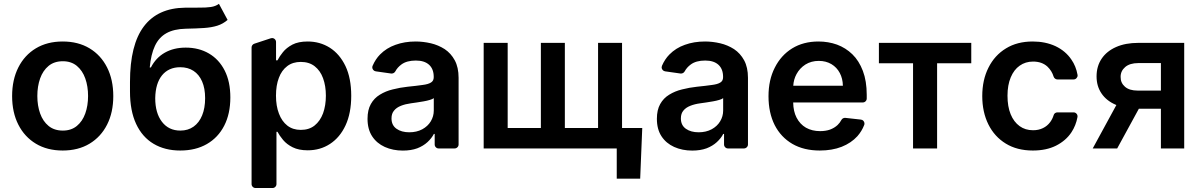

<svg xmlns="http://www.w3.org/2000/svg" viewBox="-20 -767 6202 992"><path d="M42.6 -270.6Q42.6 -355.1 74.8 -418.7Q106.9 -482.2 165.5 -517.4Q224.1 -552.6 304 -552.6Q383.9 -552.6 442.5 -517.4Q501.1 -482.2 533.2 -418.7Q565.3 -355.1 565.3 -270.6Q565.3 -186.1 533.2 -122.9Q501.1 -59.7 442.5 -24.5Q383.9 10.7 304 10.7Q224.1 10.7 165.5 -24.5Q106.9 -59.7 74.8 -122.9Q42.6 -186.1 42.6 -270.6ZM435 -271Q435 -321 420.6 -361.7Q406.2 -402.3 377.1 -426.5Q348 -450.6 304.7 -450.6Q260.3 -450.6 231 -426.5Q201.7 -402.3 187.3 -361.7Q172.9 -321 172.9 -271Q172.9 -221.2 187.3 -180.8Q201.7 -140.3 231 -116.3Q260.3 -92.3 304.7 -92.3Q348 -92.3 377.1 -116.3Q406.2 -140.3 420.6 -180.8Q435 -221.2 435 -271Z M651.6 -294.4V-343.4Q651.6 -535.9 723.4 -630.7Q795.1 -725.5 936.1 -727.3Q978 -728 1011.2 -727.6Q1044.4 -727.3 1069.2 -730.8Q1094.1 -734.4 1111.2 -747.2L1155.9 -664.1Q1132.1 -643.5 1102.6 -634.2Q1073.2 -625 1033.6 -622.3Q994 -619.7 939.6 -618.6Q878.6 -617.2 839.8 -595.5Q801.1 -573.9 780.5 -530Q759.9 -486.2 753.6 -418.3H759.6Q785.2 -468.4 831.3 -494.7Q877.5 -521 939.6 -521Q1007.5 -521 1059.5 -490.6Q1111.5 -460.2 1140.8 -402.7Q1170.1 -345.2 1170.1 -263.5Q1170.1 -179.3 1138.5 -117.7Q1106.9 -56.1 1048.8 -22.7Q990.8 10.7 911.2 10.7Q832 10.7 773.6 -24Q715.2 -58.6 683.4 -126.6Q651.6 -194.6 651.6 -294.4ZM1039.8 -259.9Q1039.8 -310.7 1024.1 -346.4Q1008.5 -382.1 979.8 -400.9Q951 -419.7 911.2 -419.7Q881.4 -419.7 857.6 -409.1Q833.8 -398.4 817.1 -377.8Q800.4 -357.2 791.5 -327.8Q782.7 -298.3 782 -259.9Q782 -182.9 816.8 -137.6Q851.6 -92.3 911.9 -92.3Q951.3 -92.3 980.1 -112.7Q1008.9 -133.2 1024.3 -170.8Q1039.8 -208.5 1039.8 -259.9Z M1279.8 183.9V-521.7Q1279.8 -528.4 1283.7 -533.7Q1287.6 -539.1 1294 -541.2L1378.9 -569.2Q1382.1 -570.3 1385.7 -570.3Q1394.2 -570.3 1400.2 -564.3Q1406.2 -558.2 1406.2 -549.7V-455.3H1413.7Q1424.4 -476.2 1441.8 -497.5Q1459.5 -519.9 1490.8 -536.6Q1521.7 -552.6 1569.6 -552.6Q1632.8 -552.6 1683.9 -520.6Q1734.7 -488.3 1764.9 -425.8Q1794.7 -362.9 1794.7 -272Q1794.7 -182.5 1765.3 -119.3Q1736.2 -56.8 1685 -23.4Q1634.6 9.6 1570 9.6Q1523.4 9.6 1492.2 -6Q1462 -21 1442.8 -43.7Q1423.7 -66.8 1413.7 -85.9H1408.4V183.9Q1408.4 192.5 1402.3 198.5Q1396.3 204.5 1387.8 204.5H1300.8Q1291.9 204.5 1285.9 198.5Q1279.8 192.5 1279.8 183.9ZM1421.2 -180Q1436.1 -140.3 1464.8 -117.9Q1493.3 -95.9 1534.1 -95.9Q1577.1 -95.9 1605.5 -118.6Q1634.2 -141.7 1649.1 -181.5Q1663.7 -221.9 1663.7 -272.7Q1663.7 -323.2 1649.1 -362.9Q1634.9 -402 1605.8 -424.7Q1577.1 -447.1 1534.1 -447.1Q1492.5 -447.1 1464.1 -425.4Q1435 -403.4 1420.8 -364.7Q1405.9 -326 1405.9 -272.7Q1405.9 -219.5 1421.2 -180Z M1968 -7.8Q1926.5 -26.6 1902.7 -62.9Q1878.9 -99.4 1878.9 -153.1Q1878.9 -199.2 1896 -229.4Q1913 -259.9 1942.5 -277.7Q1972.3 -296.2 2008.9 -305Q2046.2 -314.6 2085.9 -318.9Q2129.6 -323.2 2163.7 -328.1Q2193.2 -331.7 2207 -340.9Q2220.9 -349.4 2220.9 -367.9V-370Q2220.9 -410.2 2197.1 -432.2Q2172.9 -454.2 2128.6 -454.2Q2081 -454.2 2053.6 -433.6Q2033.4 -418.7 2022.4 -398.1Q2019.2 -392.4 2013.3 -389.4Q2007.5 -386.4 2001.1 -387.1L1921.5 -398.4Q1913.7 -399.5 1908.6 -405.5Q1903.4 -411.6 1903.4 -419Q1903.4 -422.6 1905.2 -427.2Q1920.1 -461.6 1943.5 -485.4Q1976.9 -519.2 2023.4 -535.5Q2070.3 -552.6 2127.8 -552.6Q2166.2 -552.6 2206.3 -543.3Q2244.3 -534.4 2277.7 -513.1Q2310 -491.5 2329.5 -455.6Q2349.4 -419 2349.4 -365.1V-20.6Q2349.4 -12.1 2343.2 -6Q2337 0 2328.5 0H2246.4Q2237.9 0 2231.9 -6Q2225.9 -12.1 2225.9 -20.6V-74.9H2221.6Q2210.2 -52.6 2188.6 -32.7Q2166.9 -12.8 2135.7 -0.7Q2103.7 11 2061.4 11Q2009.9 11 1968 -7.8ZM2028.8 -101.6Q2054.3 -83.5 2094.8 -83.5Q2132.8 -83.5 2161.9 -99.1Q2190.3 -114.7 2205.6 -139.9Q2221.2 -165.8 2221.2 -195.7V-259.9Q2214.5 -254.6 2200.6 -250.7Q2186.4 -246.4 2168.7 -243.3L2133.5 -237.6L2103.3 -233.3Q2074.2 -229.4 2051.8 -220.5Q2028.4 -211.3 2016 -195.7Q2002.8 -180.4 2002.8 -155.2Q2002.8 -119.7 2028.8 -101.6Z M2479 -545.5H2603V-105.8H2774.5V-545.5H2898.4V-105.8H3070V-545.5H3193.9V-105.5H3298.3L3287.6 156.2H3166.5V0H2479Z M3463.1 -7.8Q3421.5 -26.6 3397.7 -62.9Q3373.9 -99.4 3373.9 -153.1Q3373.9 -199.2 3391 -229.4Q3408 -259.9 3437.5 -277.7Q3467.3 -296.2 3503.9 -305Q3541.2 -314.6 3581 -318.9Q3624.6 -323.2 3658.7 -328.1Q3688.2 -331.7 3702.1 -340.9Q3715.9 -349.4 3715.9 -367.9V-370Q3715.9 -410.2 3692.1 -432.2Q3668 -454.2 3623.6 -454.2Q3576 -454.2 3548.7 -433.6Q3528.4 -418.7 3517.4 -398.1Q3514.2 -392.4 3508.3 -389.4Q3502.5 -386.4 3496.1 -387.1L3416.5 -398.4Q3408.7 -399.5 3403.6 -405.5Q3398.4 -411.6 3398.4 -419Q3398.4 -422.6 3400.2 -427.2Q3415.1 -461.6 3438.6 -485.4Q3471.9 -519.2 3518.5 -535.5Q3565.3 -552.6 3622.9 -552.6Q3661.2 -552.6 3701.3 -543.3Q3739.3 -534.4 3772.7 -513.1Q3805 -491.5 3824.6 -455.6Q3844.5 -419 3844.5 -365.1V-20.6Q3844.5 -12.1 3838.2 -6Q3832 0 3823.5 0H3741.5Q3733 0 3726.9 -6Q3720.9 -12.1 3720.9 -20.6V-74.9H3716.6Q3705.3 -52.6 3683.6 -32.7Q3661.9 -12.8 3630.7 -0.7Q3598.7 11 3556.5 11Q3505 11 3463.1 -7.8ZM3523.8 -101.6Q3549.4 -83.5 3589.8 -83.5Q3627.8 -83.5 3657 -99.1Q3685.4 -114.7 3700.6 -139.9Q3716.3 -165.8 3716.3 -195.7V-259.9Q3709.5 -254.6 3695.7 -250.7Q3681.5 -246.4 3663.7 -243.3L3628.6 -237.6L3598.4 -233.3Q3569.2 -229.4 3546.9 -220.5Q3523.4 -211.3 3511 -195.7Q3497.9 -180.4 3497.9 -155.2Q3497.9 -119.7 3523.8 -101.6Z M4074.2 -23.4Q4014.6 -58.2 3982.6 -120.7Q3950.6 -184.3 3950.6 -269.5Q3950.6 -354 3983 -417.3Q4015.3 -481.5 4072.8 -517Q4130.7 -552.6 4208.8 -552.6Q4259.2 -552.6 4304.3 -536.6Q4349.4 -519.9 4383.9 -486.5Q4418.3 -453.1 4438.2 -400.6Q4458.1 -348.4 4458.1 -277V-258.2Q4458.1 -249.6 4452.1 -243.6Q4446 -237.6 4437.5 -237.6H4078.1Q4078.8 -191.8 4095.5 -159.4Q4113.3 -125 4144.2 -107.2Q4175.8 -89.5 4217.3 -89.5Q4245.7 -89.5 4268.1 -97.3Q4291.2 -105.8 4307.5 -121.1Q4320 -133.2 4327.1 -147Q4329.9 -152.7 4335.8 -155.7Q4341.6 -158.7 4348 -158L4427.9 -149.1Q4436.1 -148.4 4441.2 -142.4Q4446.4 -136.4 4446.4 -128.6Q4446.4 -124.3 4445 -121.1Q4432.9 -89.5 4409.8 -63.2Q4377.8 -28.1 4328.5 -8.5Q4279.1 10.7 4215.6 10.7Q4133.5 10.7 4074.2 -23.4ZM4334.9 -324.2Q4334.2 -361.2 4318.9 -389.9Q4303.6 -419 4275.6 -435.7Q4247.2 -452.4 4210.6 -452.4Q4171.5 -452.4 4141.3 -433.6Q4111.9 -414.8 4095.2 -383.9Q4080.6 -356.9 4078.5 -324.2Z M4697.4 -440H4521V-545.5H4998.2V-440H4821.7V0H4697.4Z M5176.5 -25.2Q5118.3 -60.7 5086.6 -124.3Q5055 -188.2 5055 -270.6Q5055 -354 5087 -417.3Q5119 -481.5 5177.6 -517Q5235.4 -552.6 5315.7 -552.6Q5381.4 -552.6 5433.6 -528.4Q5485.4 -503.6 5515.3 -459.5Q5539.4 -425.1 5547.2 -380.7Q5547.6 -379.6 5547.6 -377.1Q5547.6 -369 5541.5 -362.7Q5535.5 -356.5 5526.6 -356.5H5443.5Q5436.8 -356.5 5431.3 -360.6Q5425.8 -364.7 5423.7 -371.1Q5414.8 -400.6 5392 -422.6Q5363.6 -448.9 5317.5 -448.9Q5278.1 -448.9 5248.2 -427.6Q5218.7 -407 5202.1 -367.2Q5185.4 -327.4 5185.4 -272.7Q5185.4 -216.3 5201.7 -176.8Q5218 -137.1 5247.9 -115.4Q5277.3 -94.1 5317.5 -94.1Q5346.2 -94.1 5368.6 -105.1Q5391 -115.8 5406.2 -136.4Q5418 -152.7 5423.7 -171.5Q5425.4 -178.3 5430.9 -182.4Q5436.4 -186.4 5443.5 -186.4H5526.6Q5535.2 -186.4 5541.2 -180.4Q5547.2 -174.4 5547.2 -165.8Q5547.2 -163.4 5546.9 -161.9Q5539.1 -119 5516 -83.8Q5487.2 -40.1 5435.7 -14.2Q5385.7 10.7 5316.4 10.7Q5234.7 10.7 5176.5 -25.2Z M5978 -441.1H5861.5Q5817.1 -441.1 5793.3 -420.5Q5769.5 -399.9 5769.9 -369.3Q5769.5 -338.8 5792.3 -318.9Q5815 -299 5857.2 -299H6018.5V-205.3H5857.2Q5791.9 -205.3 5744.3 -225.9Q5696.7 -246.4 5671.2 -284.1Q5645.6 -321.7 5645.6 -372.2Q5645.6 -424.7 5671.7 -463.6Q5697.8 -502.5 5746.3 -524Q5794.7 -545.5 5861.5 -545.5H6098.4V0H5978ZM5778.1 -279.8H5904.8L5752.1 0H5625.7Z"/></svg>

Font: DeltaSans SemiBold
Style: Regular
Weight: 600
Designer: Rasmus Andersson
Foundry: rsms
Version: Version 3.012